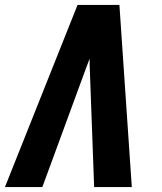

<svg xmlns="http://www.w3.org/2000/svg" viewBox="-32 -755 652 775"><path d="M-12 0 281 -735H450L500 0H348L330 -490Q330 -497 330 -504Q330 -511 329 -518Q327 -511 324.5 -504Q322 -497 319 -490L139 0Z"/></svg>

Font: Iosevka SS04 Hv Ex Obl
Style: Regular
Weight: 900
Width: 7
Italic angle: -9°
Monospace: yes
Designer: Belleve Invis
Foundry: Belleve Invis
Version: Version 19.0.0; ttfautohint (v1.8.4)